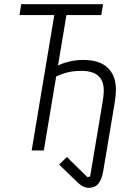

<svg xmlns="http://www.w3.org/2000/svg" viewBox="-20 -718 640 916"><path d="M403 178Q385 178 368.5 167Q352 156 327 130L262 67L299 31L397 127L410 124L467 -216Q471 -238 473 -255Q475 -272 475 -287Q475 -380 368 -380Q333 -380 303.5 -373Q274 -366 248 -353L189 0H131L239 -646H73L81 -698H472L463 -646H297L257 -407H260Q283 -418 313.5 -425Q344 -432 378 -432Q455 -432 494 -394.5Q533 -357 533 -291Q533 -275 530.5 -252.5Q528 -230 523 -203L472 101Q466 136 450 157Q434 178 403 178Z"/></svg>

Font: IBM Plex Mono Light
Style: Italic
Weight: 300
Italic angle: -9°
Monospace: yes
Designer: Mike Abbink, Paul van der Laan, Pieter van Rosmalen
Foundry: Bold Monday
Version: Version 2.3